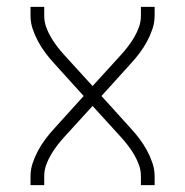

<svg xmlns="http://www.w3.org/2000/svg" viewBox="-20 -540 540 560"><path d="M69 0V-26Q69 -46 75.5 -65Q82 -84 91.5 -101.5Q101 -119 113 -135Q125 -151 139 -166L224 -260L139 -354Q125 -369 113 -385Q101 -401 91.5 -418.5Q82 -436 75.5 -455Q69 -474 69 -494V-520H109V-494Q109 -477 114.5 -461.5Q120 -446 128.5 -431.5Q137 -417 147 -404Q157 -391 168 -379L250 -289L332 -379Q343 -391 353 -404Q363 -417 371.5 -431.5Q380 -446 385.5 -461.5Q391 -477 391 -494V-520H431V-494Q431 -474 424.5 -455Q418 -436 408.5 -418.5Q399 -401 387 -385Q375 -369 361 -354L276 -260L361 -166Q375 -151 387 -135Q399 -119 408.5 -101.5Q418 -84 424.5 -65Q431 -46 431 -26V0H391V-26Q391 -43 385.5 -58.5Q380 -74 371.5 -88.5Q363 -103 353 -116Q343 -129 332 -141L250 -231L168 -141Q157 -129 147 -116Q137 -103 128.5 -88.5Q120 -74 114.5 -58.5Q109 -43 109 -26V0Z"/></svg>

Font: Iosevka Curly Extralight
Style: Regular
Weight: 200
Monospace: yes
Designer: Belleve Invis
Foundry: Belleve Invis
Version: Version 22.1.2; ttfautohint (v1.8.4)